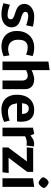

<svg xmlns="http://www.w3.org/2000/svg" viewBox="1014 -1746 747 2816"><g transform="rotate(90 1388.0 -337.5)"><path d="M190.2 15.3Q136.8 15.3 94.9 5.7Q53 -4 26.3 -13.6L49.3 -109.4Q86.6 -94.8 125.2 -84.6Q163.7 -74.4 206.7 -74.4Q231.1 -74.4 246.9 -86.8Q262.7 -99.2 262.7 -121.1Q262.7 -135.1 255.2 -144.4Q247.8 -153.8 235.4 -161.1Q223.1 -168.3 207.3 -173.7L137.3 -197.9Q109.7 -207.5 86.9 -222.3Q64.1 -237.2 50.4 -261.6Q36.8 -285.9 36.8 -321.5Q36.8 -361.9 60.7 -394.2Q84.6 -426.5 125.6 -445.7Q166.6 -464.9 218.2 -464.9Q271.8 -464.9 310.3 -458.4Q348.8 -451.9 370.9 -443.9L349.9 -347.4Q315 -360.1 277.9 -368.7Q240.7 -377.4 210.2 -377.4Q183.4 -377.4 168.3 -367Q153.2 -356.7 153.2 -336.5Q153.2 -316.4 166.8 -305.6Q180.4 -294.7 208.7 -283.2L275.9 -261.2Q304.7 -251.8 328.4 -235.9Q352 -219.9 366.3 -195Q380.6 -170.1 380.6 -134.1Q380.6 -89.8 356.5 -55.8Q332.4 -21.9 289.5 -3.3Q246.7 15.3 190.2 15.3Z M658.7 15.3Q612.8 15.3 572.1 1.5Q531.3 -12.3 500.5 -40.4Q469.6 -68.5 451.8 -111.1Q434 -153.6 434 -210Q434 -272.6 452.8 -320.1Q471.5 -367.5 504.7 -399.8Q537.8 -432 580.4 -448.4Q623.1 -464.9 671.8 -464.9Q718.7 -464.9 749.4 -458Q780 -451.1 802.2 -442L780.5 -346Q758.5 -355.6 730.6 -362.6Q702.8 -369.6 673.2 -369.6Q621.3 -369.6 591.8 -337.4Q562.3 -305.1 562.3 -230.1Q562.3 -177.5 581.4 -144.9Q600.6 -112.4 630.4 -97.6Q660.3 -82.8 692 -82.8Q719.5 -82.8 743.1 -87.7Q766.7 -92.6 790.8 -102.6L805 -16.7Q774.8 -3.5 736.5 5.9Q698.3 15.3 658.7 15.3Z M882.1 0V-673.3L1007.9 -691.3V-426.7Q1027.8 -437 1051.1 -445.6Q1074.4 -454.1 1098.7 -459.5Q1123.1 -464.9 1143.8 -464.9Q1185.6 -464.9 1218 -449.7Q1250.3 -434.6 1268.6 -404.7Q1286.9 -374.8 1286.9 -329.3V0H1161.1V-287.9Q1161.1 -324.5 1142.7 -347.5Q1124.3 -370.4 1089.3 -370.4Q1070.5 -370.4 1049.5 -363.4Q1028.5 -356.4 1007.9 -347.2V0Z M1585.9 15.8Q1527.9 15.8 1478.7 -7.3Q1429.5 -30.5 1399.3 -81.2Q1369.1 -132 1369.1 -212.9Q1369.1 -292.3 1396.7 -348.7Q1424.3 -405.1 1474.1 -435Q1524 -464.9 1590.9 -464.9Q1641 -464.9 1674.6 -449.6Q1708.2 -434.3 1728.1 -408.1Q1748 -381.9 1756.5 -347.9Q1765.1 -313.8 1765.1 -276.8Q1765.1 -261.8 1763.5 -243.1Q1761.9 -224.3 1760.4 -213.1H1495.4Q1496 -206.1 1497.4 -199.9Q1498.7 -193.7 1500.8 -187.3Q1505.6 -147.7 1522.7 -124.1Q1539.8 -100.5 1564.1 -90.3Q1588.5 -80.1 1614 -80.1Q1650.3 -80.1 1683.2 -86.7Q1716.1 -93.2 1748.1 -106.2L1768.2 -24.2Q1732.2 -7 1686.2 4.4Q1640.1 15.8 1585.9 15.8ZM1493.6 -286.9H1650.1Q1650.1 -336.8 1629.6 -361Q1609.1 -385.2 1570.9 -385.2Q1537.2 -385.2 1518 -364Q1498.9 -342.7 1493.6 -286.9Z M1852.1 0V-447.3L1941.9 -464.9L1967.2 -410.5Q1992.1 -432.9 2023.8 -448.9Q2055.6 -464.9 2087.9 -464.9Q2100.5 -464.9 2110.1 -463.3Q2119.7 -461.7 2128.4 -459.6L2114.3 -350.8Q2106.2 -352.8 2095.3 -354.3Q2084.3 -355.9 2071.1 -355.9Q2048.2 -355.9 2024.4 -349.5Q2000.5 -343.2 1977.9 -331.2V0Z M2142.1 0V-82.9L2346.9 -357.8L2140.7 -355.9L2149.9 -450H2500V-362L2293.5 -89L2516.2 -90.9L2506.9 0Z M2594.1 0V-447.3L2719.9 -464.9V0ZM2662 -529.8Q2652.7 -529.8 2638.8 -536.3Q2624.9 -542.8 2611.5 -553.1Q2598.1 -563.4 2589.1 -575Q2580.1 -586.6 2580.1 -596.9Q2580.1 -607.7 2587.8 -621.1Q2595.5 -634.5 2607 -647.3Q2618.6 -660.2 2631.2 -668.2Q2643.9 -676.2 2653.7 -676.2Q2663.5 -676.2 2677.2 -669.7Q2690.9 -663.2 2704.2 -652.9Q2717.6 -642.6 2726.6 -630.8Q2735.6 -618.9 2735.6 -608.1Q2735.6 -597.3 2727.7 -584.2Q2719.7 -571.1 2708.1 -558.4Q2696.5 -545.8 2684.2 -537.8Q2671.8 -529.8 2662 -529.8Z"/></g></svg>

Font: Ancizar Sans Thin
Style: Regular
Weight: 100
Designer: Cesar Puertas, Viviana Monsalve, Julian Moncada, Julian Prieto, Jose Castro, Mariel Hernandez, Felipe Aragon, Sara Alarc
Version: Version 8.100